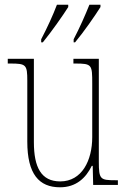

<svg xmlns="http://www.w3.org/2000/svg" viewBox="-20 -786 540 816"><path d="M293 -619V-606H299C336 -650 385 -721 407 -756V-766H360C342 -721 320 -671 293 -619ZM155 -619V-606H162C198 -650 248 -721 270 -756V-766H222C205 -721 182 -671 155 -619ZM235 10C304 10 345 -30 370 -81H374L376 0H481V-20H470C406 -20 400 -24 400 -99V-536H292V-516H300C371 -516 372 -511 372 -431V-203C372 -104 328 -15 236 -15C155 -15 124 -75 124 -182V-536H13V-516H24C91 -516 96 -511 96 -443V-184C96 -46 146 10 235 10Z"/></svg>

Font: Noto Serif Bengali Condensed Thin
Style: Regular
Weight: 100
Width: 3
Designer: Juan Bruce, Universal Thirst, Indian Type Foundry and the Monotype Design Team.
Foundry: Monotype Imaging Inc.
Version: Version 2.003